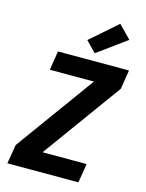

<svg xmlns="http://www.w3.org/2000/svg" viewBox="-143 -1080 886 1165"><g transform="rotate(15 300.0 -497.5)"><path d="M21 0 41 -120 400 -615H123L142 -735H588L569 -615L210 -120H487L467 0ZM360 -782 296 -848 464 -995 542 -915Z"/></g></svg>

Font: Iosevka Heavy Extended
Style: Italic
Weight: 900
Width: 7
Italic angle: -9°
Monospace: yes
Designer: Belleve Invis
Foundry: Belleve Invis
Version: Version 32.5.0; ttfautohint (v1.8.4)